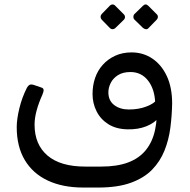

<svg xmlns="http://www.w3.org/2000/svg" viewBox="-20 -668 852 861"><path d="M353 173Q261 173 194 141.5Q127 110 91 49.5Q55 -11 55 -98Q55 -134 67 -183Q79 -232 101 -275Q106 -284 112.5 -287.5Q119 -291 132 -287L164 -276Q175 -273 175.5 -265Q176 -257 170 -243Q154 -208 144.5 -173.5Q135 -139 135 -109Q135 -20 193 29.5Q251 79 362 79H434Q505 79 554.5 60.5Q604 42 634 5Q664 -32 675.5 -86Q687 -140 682 -210L752 -205Q751 -150 744 -95.5Q737 -41 717.5 7.5Q698 56 662 93Q626 130 567 151.5Q508 173 421 173ZM676 -205Q674 -268 644 -306.5Q614 -345 565 -345Q531 -345 509 -331Q487 -317 476.5 -296Q466 -275 466 -254Q466 -217 492 -197Q518 -177 558 -177Q602 -177 637 -190.5Q672 -204 684 -222L694 -143Q674 -117 637 -102Q600 -87 552 -88Q501 -89 466 -111Q431 -133 413 -169Q395 -205 395 -246Q395 -285 406.5 -318.5Q418 -352 441 -377.5Q464 -403 496.5 -418Q529 -433 570 -433Q622 -433 663 -405.5Q704 -378 728 -327Q752 -276 752 -203ZM497 -542Q492 -537 485 -537Q478 -537 472 -543L436 -580Q431 -586 431 -592.5Q431 -599 436 -605L472 -642Q478 -648 485 -648Q492 -648 497 -642L534 -605Q540 -600 540.5 -592.5Q541 -585 535 -579ZM646 -542Q641 -536 634 -537Q627 -538 621 -543L583 -580Q578 -585 578 -592.5Q578 -600 583 -605L621 -642Q627 -648 633 -648Q639 -648 645 -642L682 -605Q688 -600 688 -592.5Q688 -585 682 -579Z"/></svg>

Font: Rubik
Style: Italic
Weight: 400
Italic angle: -12°
Designer: Hubert and Fischer
Foundry: Hubert and Fischer
Version: Version 2.300;gftools[0.9.30]